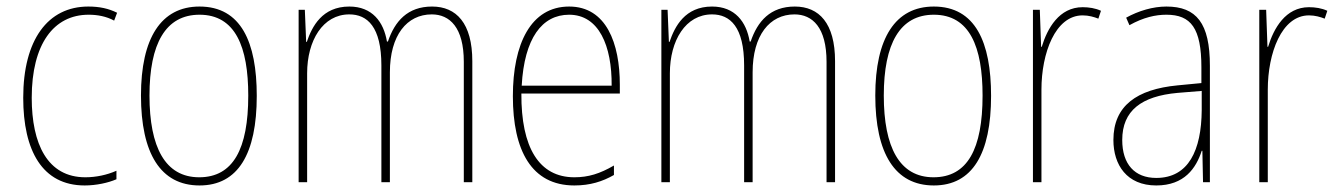

<svg xmlns="http://www.w3.org/2000/svg" viewBox="-20 -557 4089 587"><path d="M239 10C274 10 311 2 336 -9V-35C307 -22 273 -15 241 -15C125 -15 77 -117 77 -258C77 -422 144 -512 251 -512C278 -512 305 -507 329 -494L338 -518C312 -531 284 -537 250 -537C126 -537 51 -435 51 -258C51 -97 109 10 239 10Z M765 -264C765 -428 717 -537 590 -537C472 -537 411 -440 411 -265C411 -88 471 10 590 10C708 10 765 -87 765 -264ZM437 -265C437 -423 486 -512 590 -512C700 -512 739 -413 739 -265C739 -102 693 -15 589 -15C485 -15 437 -107 437 -265Z M1301 -537C1226 -537 1187 -492 1166 -430H1163C1153 -490 1118 -537 1048 -537C965 -537 934 -476 918 -429H916L912 -527H893V0H919V-333C919 -433 967 -513 1048 -513C1103 -513 1146 -475 1146 -357V0H1172V-336C1172 -449 1224 -513 1300 -513C1355 -513 1398 -473 1398 -368V0H1424V-370C1424 -486 1375 -537 1301 -537Z M1720 -537C1603 -537 1548 -423 1548 -263C1548 -97 1605 10 1736 10C1784 10 1822 -2 1857 -22V-51C1814 -26 1779 -15 1736 -15C1628 -15 1573 -106 1574 -271H1875V-298C1875 -424 1834 -537 1720 -537ZM1720 -512C1811 -512 1851 -417 1850 -295H1575C1583 -440 1637 -512 1720 -512Z M2410 -537C2335 -537 2296 -492 2275 -430H2272C2262 -490 2227 -537 2157 -537C2074 -537 2043 -476 2027 -429H2025L2021 -527H2002V0H2028V-333C2028 -433 2076 -513 2157 -513C2212 -513 2255 -475 2255 -357V0H2281V-336C2281 -449 2333 -513 2409 -513C2464 -513 2507 -473 2507 -368V0H2533V-370C2533 -486 2484 -537 2410 -537Z M3010 -264C3010 -428 2962 -537 2835 -537C2717 -537 2656 -440 2656 -265C2656 -88 2716 10 2835 10C2953 10 3010 -87 3010 -264ZM2682 -265C2682 -423 2731 -512 2835 -512C2945 -512 2984 -413 2984 -265C2984 -102 2938 -15 2834 -15C2730 -15 2682 -107 2682 -265Z M3290 -535C3218 -535 3182 -470 3165 -414H3163L3159 -527H3138V0H3164V-283C3164 -394 3206 -510 3290 -510C3309 -510 3325 -505 3338 -500L3346 -524C3329 -532 3309 -535 3290 -535Z M3546 -537C3505 -537 3461 -524 3423 -503L3433 -480C3476 -504 3513 -512 3546 -512C3621 -512 3653 -471 3653 -351V-303L3580 -296C3456 -284 3384 -234 3384 -129C3384 -53 3425 10 3515 10C3601 10 3637 -43 3654 -96H3656L3658 0H3679V-356C3679 -486 3638 -537 3546 -537ZM3580 -273 3654 -279V-220C3653 -98 3614 -13 3515 -13C3449 -13 3411 -55 3411 -129C3411 -219 3470 -263 3580 -273Z M3982 -535C3910 -535 3874 -470 3857 -414H3855L3851 -527H3830V0H3856V-283C3856 -394 3898 -510 3982 -510C4001 -510 4017 -505 4030 -500L4038 -524C4021 -532 4001 -535 3982 -535Z"/></svg>

Font: Noto Sans Sinhala UI Condensed Thin
Style: Regular
Weight: 100
Width: 3
Designer: Jelle Bosma - Monotype Design Team
Foundry: Monotype Imaging Inc.
Version: Version 2.006